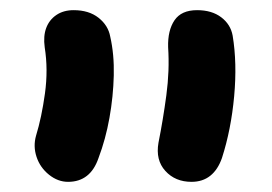

<svg xmlns="http://www.w3.org/2000/svg" viewBox="-20 -736 536 378"><path d="M357 -378Q325 -378 305.5 -399.5Q286 -421 292 -455Q301 -500 307.5 -548.5Q314 -597 311 -643Q310 -676 323.5 -696Q337 -716 368 -716Q397 -716 415.5 -702Q434 -688 438 -666Q447 -612 441 -546.5Q435 -481 417 -425Q409 -402 394 -390Q379 -378 357 -378ZM114 -378Q94 -378 76.5 -392Q59 -406 52 -427Q45 -448 51 -469Q62 -505 68.5 -552Q75 -599 68 -643Q65 -665 71 -681Q77 -697 91 -706.5Q105 -716 125 -716Q155 -716 174 -701Q193 -686 197 -664Q205 -629 204 -587.5Q203 -546 195.5 -504Q188 -462 174 -425Q158 -378 114 -378Z"/></svg>

Font: Shantell Sans Light SemiBold
Style: Regular
Weight: 600
Version: Version 1.008;[ac192a2d6]